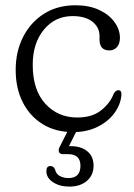

<svg xmlns="http://www.w3.org/2000/svg" viewBox="-20 -478 494 710"><path d="M423.5 -338Q423.5 -317 412.8 -304.2Q402 -291.5 384.5 -291.5Q348 -291.5 348 -332V-345Q348 -377 321.8 -397.8Q295.5 -418.5 248.5 -418.5Q183.5 -418.5 142.2 -368.2Q101 -318 101 -238Q101 -145.5 147.5 -94.5Q194 -43.5 265.5 -43.5Q321 -43.5 354.2 -70.2Q387.5 -97 400 -130.5Q408 -144.5 417 -144.5Q430.5 -144.5 429 -126.5Q426 -91 403 -59.8Q380 -28.5 340.8 -9Q301.5 10.5 250 10.5Q185.5 10.5 138 -18.8Q90.5 -48 64.2 -99.8Q38 -151.5 38 -219.5Q38 -287.5 65.5 -341.5Q93 -395.5 142.5 -427Q192 -458.5 259 -458.5Q310 -458.5 346.8 -441.2Q383.5 -424 403.5 -396.2Q423.5 -368.5 423.5 -338ZM238 -8.5H270.5L235 62.5Q238 62.5 241.5 62.5Q280 62.5 303 81.5Q326 100.5 326 134.5Q326 169.5 301.5 190.8Q277 212 236 212Q200.5 212 176 195.8Q151.5 179.5 151.5 155Q151.5 136 166 136Q178.5 136 183.5 148.5Q187.5 166 201.8 173.2Q216 180.5 233 180.5Q277.5 180.5 277.5 135Q277.5 92 231.5 92H213Q201.5 92 198.2 84.2Q195 76.5 200 66.5Z"/></svg>

Font: Fraunces 72pt S100 Light
Style: Regular
Weight: 300
Version: Version 1.000; ttfautohint (v1.8.3)